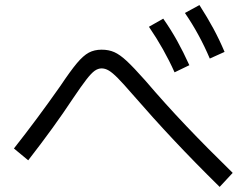

<svg xmlns="http://www.w3.org/2000/svg" viewBox="-20 -776 978 761"><path d="M505.9 -401.4Q468.8 -444.3 447.3 -466.1Q425.8 -487.8 411.4 -496.3Q397 -504.9 382.8 -504.9Q368.7 -504.9 355.2 -495.4Q341.8 -485.8 322.3 -460.7Q302.7 -435.5 268.6 -384.8Q194.8 -272.9 91.8 -140.6L35.2 -187.5Q126.5 -303.2 218.8 -434.6Q259.3 -495.1 284.7 -525.4Q310.1 -555.7 332 -567.4Q354 -579.1 382.8 -579.1Q411.1 -579.1 433.1 -569.3Q455.1 -559.6 482.2 -534.4Q509.3 -509.3 555.7 -457Q635.3 -363.8 718.8 -276.1Q802.2 -188.5 902.3 -90.8L850.6 -35.2Q750 -134.3 668.5 -221.2Q586.9 -308.1 505.9 -401.4ZM570.3 -669.9 627 -702.1Q657.7 -658.2 682.1 -614.3Q706.5 -570.3 730.5 -517.6L671.9 -489.3Q630.9 -581.1 570.3 -669.9ZM712.9 -724.6 770.5 -755.9Q802.2 -706.5 825.9 -662.6Q849.6 -618.7 870.1 -570.3L811.5 -543.9Q770 -641.6 712.9 -724.6Z"/></svg>

Font: Pretendard JP
Style: Regular
Weight: 400
Designer: Base glyphs from Inter by Rasmus Andersson; Hangeul glyphs from Noto Sans CJK(Source Han Sans) by Jang Soo-young and Kan
Foundry: Kil Hyung-jin
Version: Version 1.309